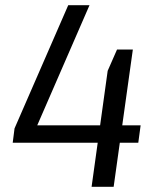

<svg xmlns="http://www.w3.org/2000/svg" viewBox="-20 -720 587 740"><path d="M36 -225 243 -700H325L104 -192L65 -237H522L513 -170H29ZM395 -447 431 -529H492L418 0H333Z"/></svg>

Font: Pathway Extreme SemiCondensed
Style: Italic
Weight: 400
Width: 4
Italic angle: -8°
Version: Version 1.001;gftools[0.9.26]